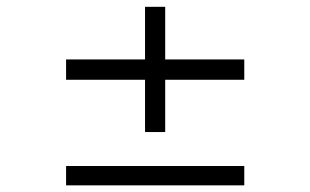

<svg xmlns="http://www.w3.org/2000/svg" viewBox="-20 -542 910 563"><path d="M696.3 -308.1H464.4V-154.8H405.3V-308.1H173.8V-367.7H405.3V-522H464.4V-367.7H696.3ZM696.3 1.5H173.8V-55.2H696.3Z"/></svg>

Font: Scheherazade New Medium
Style: Regular
Weight: 500
Designer: SIL International
Foundry: SIL International
Version: Version 4.000